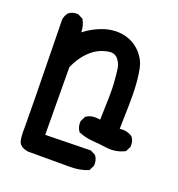

<svg xmlns="http://www.w3.org/2000/svg" viewBox="-112 -555 725 781"><g transform="rotate(20 250.0 -164.5)"><path d="M94.7 132.8Q59.1 127.4 52.2 104.5Q46.9 85 47.9 46.9Q48.3 28.3 46.6 -88.4Q44.9 -205.1 41 -418.9V-419.4Q42 -428.2 45.4 -435.8Q48.8 -443.4 54.2 -450.2L54.7 -450.7Q70.3 -463.9 94.2 -461.9H95.2L96.2 -461.4L115.7 -451.7L117.7 -450.7L118.2 -449.2Q131.8 -425.8 131.8 -397Q167 -424.3 205.6 -438Q250.5 -454.1 293 -447.3Q335.9 -439.9 366.5 -410.4Q397 -380.9 405.3 -340.8Q413.1 -302.2 415 -253.4Q417 -206.5 413.1 -82Q420.9 -83 428.2 -82.8Q435.5 -82.5 442.1 -81.1Q448.7 -79.6 455.1 -76.9Q461.4 -74.2 467.3 -70.3L467.8 -69.8L468.3 -69.3Q481.4 -53.7 479.5 -28.8V-27.8L479 -26.9L469.2 -7.3L468.3 -5.4L466.3 -4.4Q429.7 13.7 390.6 8.8Q354 3.9 324.7 2Q309.6 1 294.9 -2.7Q280.3 -6.3 266.1 -12.2L264.6 -12.7L263.7 -14.2Q251 -31.2 252.9 -56.2V-57.1L253.4 -58.1L263.2 -77.6L264.2 -79.1L265.1 -80.1Q275.9 -87.4 288.8 -90.1Q301.8 -92.8 316.4 -90.8L325.7 -89.8Q330.1 -209 327.6 -244.6Q325.2 -281.7 321.3 -308.6Q320.3 -314.9 318.6 -320.8Q316.9 -326.7 314.5 -331.8Q312 -336.9 308.8 -341.6Q305.7 -346.2 301.8 -350.6Q286.1 -365.7 262.7 -361.3Q250 -358.9 238.3 -355Q226.6 -351.1 216.3 -345.2Q195.3 -334 173.3 -309.6Q168 -303.7 162.8 -296.6Q157.7 -289.6 152.8 -282Q147.9 -274.4 143.6 -265.9Q139.2 -257.3 134.8 -247.6L136.7 44.9L331.1 41H332.5L333.5 41.5L353 51.3L354.5 52.2L355.5 53.2Q368.2 70.3 366.2 94.2V95.2L365.7 96.2L356 115.7L355 117.7L353 118.7Q318.4 132.8 276.4 132.8H95.7H95.2Z"/></g></svg>

Font: NaikaiFont
Style: SemiBold
Weight: 600
Version: Version 1.89